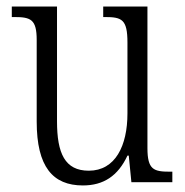

<svg xmlns="http://www.w3.org/2000/svg" viewBox="-20 -556 566 586"><path d="M233 10C296 10 340 -19 369 -81H373L381 0H506V-32H499C449 -32 430 -38 430 -104V-536H295V-504H300C352 -504 369 -497 369 -426V-210C369 -111 332 -35 251 -35C178 -35 154 -88 154 -186V-536H16V-504H23C74 -504 92 -497 92 -434V-185C92 -47 141 10 233 10Z"/></svg>

Font: Noto Serif Thai Condensed Light
Style: Regular
Weight: 300
Width: 3
Designer: Monotype Design Team
Foundry: Monotype Imaging Inc.
Version: Version 2.002